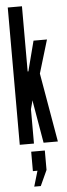

<svg xmlns="http://www.w3.org/2000/svg" viewBox="-63 -765 355 1024"><g transform="rotate(-5 114.5 -253.0)"><path d="M20 0V-735H96V-404V-386H100L104.5 -404L141.5 -547H213.5L160 -369L224 0H147.5L109.5 -221L109 -229H108L96 -184V0ZM77.5 229 102 146H77.5V42H150.5V146L112.5 229Z"/></g></svg>

Font: League Gothic Condensed
Style: Regular
Weight: 400
Width: 3
Designer: The League of Moveable Type
Version: Version 2.001